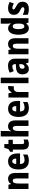

<svg xmlns="http://www.w3.org/2000/svg" viewBox="2206 -3006 810 5263"><g transform="rotate(-90 2611.5 -375.0)"><path d="M341 -559C281 -559 232 -534 205 -481H196L178 -549H61V0H212V-256C212 -380 230 -430 291 -430C336 -430 351 -391 351 -315V0H502V-360C502 -492 440 -559 341 -559Z M820 -559C678 -559 597 -459 597 -272C597 -89 679 10 838 10C906 10 959 -2 1007 -29V-151C954 -120 909 -108 854 -108C784 -108 748 -149 747 -231H1035V-310C1035 -467 956 -559 820 -559ZM822 -445C869 -445 895 -405 895 -336H748C751 -415 781 -445 822 -445Z M1340 -118C1308 -118 1293 -136 1293 -174V-429H1410V-549H1293V-663H1192L1154 -546L1082 -503V-429H1141V-173C1141 -44 1192 10 1293 10C1342 10 1384 -1 1417 -18V-135C1389 -124 1364 -118 1340 -118Z M1652 -611V-760H1501V0H1652V-256C1652 -373 1669 -430 1733 -430C1773 -430 1791 -392 1791 -315V0H1942V-360C1942 -491 1881 -560 1780 -560C1720 -560 1676 -534 1650 -481H1642C1648 -513 1652 -563 1652 -611Z M2260 -559C2118 -559 2037 -459 2037 -272C2037 -89 2119 10 2278 10C2346 10 2399 -2 2447 -29V-151C2394 -120 2349 -108 2294 -108C2224 -108 2188 -149 2187 -231H2475V-310C2475 -467 2396 -559 2260 -559ZM2262 -445C2309 -445 2335 -405 2335 -336H2188C2191 -415 2221 -445 2262 -445Z M2843 -559C2783 -559 2737 -511 2714 -460H2706L2684 -549H2569V0H2721V-278C2720 -363 2764 -404 2833 -404C2848 -404 2865 -402 2875 -399L2887 -554C2871 -558 2856 -559 2843 -559Z M3113 0V-760H2962V0Z M3442 -560C3370 -560 3304 -543 3249 -512L3294 -403C3342 -429 3382 -442 3421 -442C3463 -442 3484 -416 3484 -366V-346L3406 -343C3275 -337 3205 -283 3205 -166C3205 -67 3252 10 3346 10C3420 10 3459 -16 3497 -73H3500L3527 0H3635V-363C3635 -495 3564 -560 3442 -560ZM3445 -249 3484 -251V-203C3484 -144 3452 -107 3409 -107C3377 -107 3358 -125 3358 -169C3358 -218 3384 -247 3445 -249Z M4035 -559C3975 -559 3926 -534 3899 -481H3890L3872 -549H3755V0H3906V-256C3906 -380 3924 -430 3985 -430C4030 -430 4045 -391 4045 -315V0H4196V-360C4196 -492 4134 -559 4035 -559Z M4466 10C4526 10 4561 -15 4593 -61H4600L4625 0H4744V-760H4593V-584C4593 -553 4597 -517 4600 -479H4595C4566 -531 4523 -559 4464 -559C4358 -559 4291 -456 4291 -275C4291 -95 4357 10 4466 10ZM4517 -114C4471 -114 4444 -167 4444 -276C4444 -379 4470 -432 4517 -432C4574 -432 4596 -385 4596 -286V-259C4595 -159 4573 -114 4517 -114Z M5195 -165C5195 -255 5144 -298 5071 -336C4994 -377 4984 -387 4984 -409C4984 -430 4999 -441 5028 -441C5070 -441 5107 -423 5147 -401L5189 -515C5133 -545 5082 -559 5023 -559C4906 -559 4836 -503 4836 -402C4836 -318 4873 -270 4952 -232C5037 -191 5044 -176 5044 -153C5044 -127 5026 -113 4988 -113C4939 -113 4882 -133 4836 -158V-21C4887 1 4935 10 4995 10C5123 10 5195 -50 5195 -165Z"/></g></svg>

Font: Noto Sans Gujarati Condensed ExtraBold
Style: Regular
Weight: 800
Width: 3
Designer: Jelle Bosma - Monotype Design Team, Universal Thirst
Foundry: Monotype Imaging Inc.
Version: Version 2.106